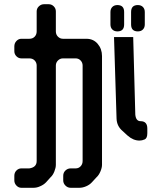

<svg xmlns="http://www.w3.org/2000/svg" viewBox="-20 -787 768 911"><path d="M521 -611 533 -225Q534 -189 561 -166L585 -144Q612 -120 642 -120Q654 -120 666.5 -125.5Q679 -131 679 -155V-177Q679 -212 647 -212Q625 -212 622 -243L612 -611ZM119 12H81Q68 12 58 22Q48 32 48 47V69Q48 83 58 93.5Q68 104 81 104H139Q155 104 170 97Q187 90 198.5 78Q210 66 221 53Q231 44 238 26.5Q245 9 245 -5V-476Q245 -490 255 -500Q265 -510 279 -510H339Q353 -510 362.5 -500Q372 -490 372 -476V-23Q372 -8 362.5 2Q353 12 339 12H315Q301 12 290.5 22Q280 32 280 47V69Q280 83 290.5 93.5Q301 104 315 104H357Q372 104 388.5 97Q405 90 416 78Q421 72 427 66Q433 60 439 53Q449 44 456.5 26.5Q464 9 464 -5V-521Q464 -555 443.5 -579Q423 -603 390 -603H279Q265 -603 255 -613Q245 -623 245 -638V-733Q245 -747 235 -757Q225 -767 211 -767H189Q175 -767 164.5 -757Q154 -747 154 -733V-638Q154 -623 144.5 -613Q135 -603 119 -603H81Q68 -603 58 -592.5Q48 -582 48 -567V-544Q48 -530 58 -520Q68 -510 81 -510H119Q135 -510 144.5 -500Q154 -490 154 -476V-23Q154 7 119 12ZM634 -638Q649 -638 658 -647Q667 -656 667 -671V-730Q667 -745 658 -754Q649 -763 634 -763Q602 -763 602 -730V-671Q602 -638 634 -638ZM537 -638Q569 -638 569 -671V-730Q569 -763 537 -763Q522 -763 513 -754Q504 -745 504 -730V-671Q504 -656 513 -647Q522 -638 537 -638Z"/></svg>

Font: WDXL Lubrifont JP N
Style: Regular
Weight: 400
Designer: [WDXL Lubrifont] Copyright 2020-2022 (c) NightFurySL2001, Skr-ZERO; [ZCOOL QingKe HuangYou] Copyright 2018-2022 (c) The 
Version: Version 2.001;hotconv 1.1.1;makeotfexe 2.6.0